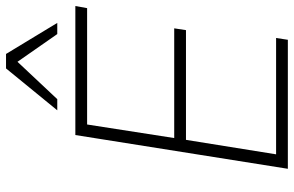

<svg xmlns="http://www.w3.org/2000/svg" viewBox="-189 -786 975 637"><g transform="rotate(-90 298.5 -467.5)"><path d="M57 0 169 -705H597L590 -666H204L159 -377H523L517 -338H153L105 -39H491L485 0ZM251 -765 390 -935H438L541 -765H504L412 -897L288 -765Z"/></g></svg>

Font: Mulish ExtraLight
Style: Italic
Weight: 200
Italic angle: -9°
Designer: Vernon Adams
Foundry: Vernon Adams
Version: Version 3.603